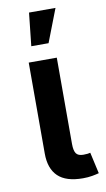

<svg xmlns="http://www.w3.org/2000/svg" viewBox="-88 -808 473 855"><g transform="rotate(-10 149.0 -380.5)"><path d="M216.3 3.4Q140.1 3.4 103.8 -31.5Q67.4 -66.4 67.4 -134.8V-545.9H194.3V-155.8Q194.3 -125.5 203.4 -112.5Q212.4 -99.6 236.3 -99.6Q249 -99.6 255.6 -100.6Q262.2 -101.6 267.6 -103L289.1 -6.8Q277.3 -3.4 258.3 0Q239.3 3.4 216.3 3.4ZM91.3 -615.7 107.4 -765.1H227.1L169.4 -615.7Z"/></g></svg>

Font: Inter-SemiBold
Style: Regular
Weight: 600
Designer: Rasmus Andersson
Foundry: rsms
Version: Version 4.000;git-a52131595